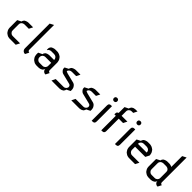

<svg xmlns="http://www.w3.org/2000/svg" viewBox="281 -1950 3212 3212"><g transform="rotate(45 1887.5 -344.0)"><path d="M57.1 -128.9V-309.1L125 -344.2L128.9 -359.9L133.8 -369.1L143.1 -381.8L147 -387.2L160.2 -395L176.8 -402.8L203.1 -410.2L220.2 -412.1H331.1L296.9 -344.2H193.8L176.8 -340.8L168 -338.9L160.2 -335L147 -326.2L143.1 -321.8L132.8 -309.1L128.9 -300.8L127 -292L125 -273.9V-137.2L127 -120.1L128.9 -110.8L133.8 -103L143.1 -89.8L147 -85.9L160.2 -77.1L168 -71.8L176.8 -69.8L193.8 -67.9H366.2L331.1 0H186L168 -2L143.1 -7.8L125 -17.1L100.1 -34.2L90.8 -43L74.2 -67.9L64.9 -85.9L59.1 -110.8Z M482.4 -67.9V-651.9L550.8 -688V-103L551.8 -94.2L552.7 -89.8L557.6 -81.1L563.5 -75.2L572.8 -69.8L576.7 -68.8L585.4 -67.9L550.8 0L533.7 -2L525.4 -3.9L516.6 -7.8L503.4 -17.1L499.5 -21L490.7 -34.2L486.8 -43L484.4 -50.8Z M689.9 -128.9V-171.9L759.3 -206.1L763.2 -223.1L768.1 -231L776.4 -244.1L780.3 -249L793 -257.8L811 -266.1L836.4 -272L854 -273.9H965.3L963.4 -292L961.4 -300.8L956.1 -309.1L948.2 -321.8L943.4 -326.2L931.2 -335L922.4 -338.9L913.1 -340.8L897 -344.2H827.1L811 -341.8L802.2 -338.9L793 -335L780.3 -326.2L776.4 -321.8L768.1 -309.1H759.3V-344.2L763.2 -359.9L768.1 -369.1L776.4 -381.8L780.3 -387.2L793 -395L811 -402.8L836.4 -410.2L854 -412.1H905.3L922.4 -410.2L948.2 -402.8L965.3 -395L991.2 -377.9L999 -369.1L1017.1 -344.2L1025.4 -326.2L1031.2 -300.8L1034.2 -283.2V-103L1035.2 -94.2L1036.1 -89.8L1040 -81.1L1046.4 -75.2L1055.2 -69.8L1059.1 -68.8L1068.4 -67.9L1034.2 0L1017.1 -2L1008.3 -3.9L1000 -7.8L987.3 -17.1L983.4 -21L974.1 -34.2L970.2 -43L967.3 -50.8L965.3 -67.9L961.4 -50.8L956.1 -43L948.2 -28.8L943.4 -24.9L931.2 -17.1L913.1 -7.8L888.2 -2L870.1 0H819.3L802.2 -2L776.4 -7.8L759.3 -17.1L733.4 -34.2L725.1 -43L707 -67.9L698.2 -85.9L692.4 -110.8ZM759.3 -137.2 761.2 -120.1 763.2 -110.8 768.1 -103 776.4 -89.8 780.3 -85.9 793 -77.1 802.2 -71.8 811 -69.8 827.1 -67.9H897L913.1 -69.8L922.4 -71.8L931.2 -77.1L943.4 -85.9L948.2 -89.8L956.1 -103L961.4 -110.8L963.4 -120.1L965.3 -137.2V-206.1H827.1L811 -204.1L802.2 -201.2L793 -196.8L780.3 -188L776.4 -185.1L768.1 -171.9L763.2 -163.1L761.2 -153.8Z M1177.2 0 1210.9 -67.9H1392.1L1408.2 -69.8L1417 -71.8L1426.3 -77.1L1439 -85.9L1442.9 -89.8L1451.2 -103L1456.1 -110.8L1458 -120.1V-126V-128.9L1457 -137.2L1454.1 -146L1447.3 -157.2L1435.1 -166L1417 -171.9L1245.1 -214.8L1228 -220.2L1210.9 -231L1193.8 -249L1182.1 -266.1L1179.2 -273.9L1178.2 -283.2L1177.2 -292V-309.1L1245.1 -344.2L1249 -359.9L1253.9 -369.1L1263.2 -381.8L1267.1 -387.2L1280.3 -395L1296.9 -402.8L1323.2 -410.2L1339.8 -412.1H1451.2L1417 -344.2H1314L1296.9 -340.8L1288.1 -338.9L1280.3 -335L1267.1 -326.2L1263.2 -321.8L1253.9 -309.1L1249 -300.8L1248 -294.9L1249 -292L1253.9 -287.1L1263.2 -283.2L1288.1 -273.9L1460 -231L1478 -223.1L1490.2 -214.8L1502.9 -201.2L1512.2 -188L1521 -171.9L1525.9 -153.8L1528.8 -137.2V-103L1460 -67.9L1456.1 -50.8L1451.2 -43L1442.9 -28.8L1439 -24.9L1426.3 -17.1L1408.2 -7.8L1382.8 -2L1365.2 0Z M1646 0 1679.7 -67.9H1860.8L1877 -69.8L1885.7 -71.8L1895 -77.1L1907.7 -85.9L1911.6 -89.8L1919.9 -103L1924.8 -110.8L1926.8 -120.1V-126V-128.9L1925.8 -137.2L1922.9 -146L1916 -157.2L1903.8 -166L1885.7 -171.9L1713.9 -214.8L1696.8 -220.2L1679.7 -231L1662.6 -249L1650.9 -266.1L1647.9 -273.9L1647 -283.2L1646 -292V-309.1L1713.9 -344.2L1717.8 -359.9L1722.7 -369.1L1731.9 -381.8L1735.8 -387.2L1749 -395L1765.6 -402.8L1792 -410.2L1808.6 -412.1H1919.9L1885.7 -344.2H1782.7L1765.6 -340.8L1756.8 -338.9L1749 -335L1735.8 -326.2L1731.9 -321.8L1722.7 -309.1L1717.8 -300.8L1716.8 -294.9L1717.8 -292L1722.7 -287.1L1731.9 -283.2L1756.8 -273.9L1928.7 -231L1946.8 -223.1L1959 -214.8L1971.7 -201.2L1981 -188L1989.7 -171.9L1994.6 -153.8L1997.6 -137.2V-103L1928.7 -67.9L1924.8 -50.8L1919.9 -43L1911.6 -28.8L1907.7 -24.9L1895 -17.1L1877 -7.8L1851.6 -2L1834 0Z M2122.6 -527.8V-537.1L2124.5 -545.9L2125.5 -549.8L2130.4 -559.1L2136.7 -564L2144.5 -568.8L2148.4 -569.8L2157.7 -571.8H2166.5L2175.8 -569.8L2179.7 -568.8L2187.5 -564L2193.4 -559.1L2198.7 -549.8L2199.7 -545.9L2201.7 -537.1V-527.8L2199.7 -519L2198.7 -515.1L2193.4 -506.8L2187.5 -501L2179.7 -496.1L2175.8 -495.1L2166.5 -493.2H2157.7L2148.4 -495.1L2144.5 -496.1L2136.7 -501L2130.4 -506.8L2125.5 -515.1L2124.5 -519ZM2128.4 0V-359.9L2130.4 -377.9L2132.3 -387.2L2136.7 -395L2145.5 -402.8L2153.3 -408.2L2162.6 -410.2L2179.7 -412.1H2196.8V-50.8L2194.3 -34.2L2192.4 -24.9L2188.5 -17.1L2179.7 -7.8L2171.4 -3.9L2162.6 -2L2145.5 0Z M2321.3 -344.2V-359.9L2323.2 -377.9L2325.2 -387.2L2329.6 -395L2338.4 -402.8L2346.7 -408.2L2355.5 -410.2V-549.8L2424.3 -584L2428.2 -602.1L2432.6 -608.9L2441.4 -623L2445.3 -627L2458.5 -636.2L2475.6 -645L2501.5 -649.9L2518.6 -651.9H2561.5L2527.3 -584H2493.7L2475.6 -582L2467.3 -580.1L2458.5 -575.2L2445.3 -565.9L2441.4 -562L2432.6 -549.8L2428.2 -541L2425.3 -532.2L2424.3 -516.1V-412.1H2561.5L2527.3 -344.2H2424.3V-50.8L2422.4 -34.2L2420.4 -24.9L2415.5 -17.1L2407.2 -7.8L2398.4 -3.9L2389.6 -2L2372.6 0H2355.5V-344.2Z M2673.3 -527.8V-537.1L2675.3 -545.9L2676.3 -549.8L2681.2 -559.1L2687.5 -564L2695.3 -568.8L2699.2 -569.8L2708.5 -571.8H2717.3L2726.6 -569.8L2730.5 -568.8L2738.3 -564L2744.1 -559.1L2749.5 -549.8L2750.5 -545.9L2752.4 -537.1V-527.8L2750.5 -519L2749.5 -515.1L2744.1 -506.8L2738.3 -501L2730.5 -496.1L2726.6 -495.1L2717.3 -493.2H2708.5L2699.2 -495.1L2695.3 -496.1L2687.5 -501L2681.2 -506.8L2676.3 -515.1L2675.3 -519ZM2679.2 0V-359.9L2681.2 -377.9L2683.1 -387.2L2687.5 -395L2696.3 -402.8L2704.1 -408.2L2713.4 -410.2L2730.5 -412.1H2747.6V-50.8L2745.1 -34.2L2743.2 -24.9L2739.3 -17.1L2730.5 -7.8L2722.2 -3.9L2713.4 -2L2696.3 0Z M2881.3 -128.9V-309.1L2949.2 -344.2L2953.1 -359.9L2958 -369.1L2967.3 -381.8L2971.2 -387.2L2984.4 -395L3001 -402.8L3027.3 -410.2L3044.4 -412.1H3096.2L3112.3 -410.2L3139.2 -402.8L3155.3 -395L3182.1 -377.9L3190.4 -369.1L3207 -344.2L3216.3 -326.2L3222.2 -300.8L3225.1 -283.2V-273.9L3190.4 -206.1H2949.2V-137.2L2951.2 -120.1L2953.1 -110.8L2958 -103L2967.3 -89.8L2971.2 -85.9L2984.4 -77.1L2992.2 -71.8L3001 -69.8L3018.1 -67.9H3190.4L3155.3 0H3010.3L2992.2 -2L2967.3 -7.8L2949.2 -17.1L2924.3 -34.2L2915 -43L2898.4 -67.9L2889.2 -85.9L2883.3 -110.8ZM2949.2 -273.9H3155.3L3153.3 -292L3152.3 -300.8L3147.5 -309.1L3139.2 -321.8L3134.3 -326.2L3121.1 -335L3112.3 -338.9L3104 -340.8L3087.4 -344.2H3018.1L3001 -340.8L2992.2 -338.9L2984.4 -335L2971.2 -326.2L2967.3 -321.8L2958 -309.1L2953.1 -300.8L2951.2 -292Z M3343.3 -128.9V-309.1L3411.1 -344.2L3415 -359.9L3419.9 -369.1L3429.2 -381.8L3433.1 -387.2L3446.3 -395L3462.9 -402.8L3489.3 -410.2L3506.3 -412.1H3558.1L3574.2 -410.2L3601.1 -402.8L3617.2 -395V-651.9L3687 -688V-103L3688 -94.2L3689 -89.8L3692.9 -81.1L3699.2 -75.2L3708 -69.8L3711.9 -68.8L3721.2 -67.9L3687 0L3668.9 -2L3660.2 -3.9L3652.3 -7.8L3639.2 -17.1L3635.3 -21L3626 -34.2L3622.1 -43L3619.1 -50.8L3617.2 -67.9L3614.3 -50.8L3608.9 -43L3601.1 -28.8L3596.2 -24.9L3583 -17.1L3565.9 -7.8L3540 -2L3522.9 0H3472.2L3454.1 -2L3429.2 -7.8L3411.1 -17.1L3386.2 -34.2L3377 -43L3360.4 -67.9L3351.1 -85.9L3345.2 -110.8ZM3411.1 -137.2 3413.1 -120.1 3415 -110.8 3419.9 -103 3429.2 -89.8 3433.1 -85.9 3446.3 -77.1 3454.1 -71.8 3462.9 -69.8 3480 -67.9H3549.3L3565.9 -69.8L3574.2 -71.8L3583 -77.1L3596.2 -85.9L3601.1 -89.8L3608.9 -103L3614.3 -110.8L3615.2 -120.1L3617.2 -137.2V-273.9L3615.2 -292L3614.3 -300.8L3608.9 -309.1L3601.1 -321.8L3596.2 -326.2L3583 -335L3574.2 -338.9L3565.9 -340.8L3549.3 -344.2H3480L3462.9 -340.8L3454.1 -338.9L3446.3 -335L3433.1 -326.2L3429.2 -321.8L3419.9 -309.1L3415 -300.8L3413.1 -292L3411.1 -273.9Z"/></g></svg>

Font: Petahja
Style: Regular
Weight: 400
Designer: T. Christopher White
Version: Version 1.1